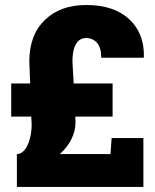

<svg xmlns="http://www.w3.org/2000/svg" viewBox="-20 -741 614 761"><path d="M46.9 0V-130.4H51.8Q69.8 -134.3 81.5 -152.1Q93.3 -169.9 99.4 -195.3Q105.5 -220.7 105.5 -246.6L104 -278.8H24.4V-410.2H99.6L96.2 -497.6Q96.2 -602.1 157.5 -661.6Q218.8 -721.2 321.8 -721.2Q431.6 -721.2 492.2 -664.8Q552.7 -608.4 550.3 -515.1L549.3 -512.2H381.3Q381.3 -552.7 364.3 -571.5Q347.2 -590.3 321.3 -590.3Q294.9 -590.3 281 -566.2Q267.1 -542 267.1 -497.6L272 -410.2H426.3V-278.8H278.3L279.3 -256.8Q279.3 -222.7 263.4 -190.2Q247.6 -157.7 217.3 -130.4H418L422.4 -193.8H548.3V0Z"/></svg>

Font: Roboto Slab LO Black
Style: Regular
Weight: 900
Designer: Google
Version: Version 2.000